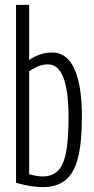

<svg xmlns="http://www.w3.org/2000/svg" viewBox="-20 -760 386 790"><path d="M46 -8V-740H100V-513Q144 -544 195 -544Q255 -544 286 -476.5Q317 -409 317 -280Q317 -175 301 -111Q285 -47 249 -18.5Q213 10 156 10Q109 10 46 -8ZM100 -43Q134 -34 155 -34Q194 -34 217.5 -56.5Q241 -79 251.5 -132Q262 -185 262 -276Q262 -495 178 -495Q157 -495 140 -488.5Q123 -482 100 -467Z"/></svg>

Font: Georama Condensed Light
Style: Regular
Weight: 300
Width: 3
Designer: Jean-Baptiste Levee
Foundry: Production Type
Version: Version 1.000